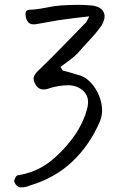

<svg xmlns="http://www.w3.org/2000/svg" viewBox="-20 -703 492 811"><path d="M105 81Q89 88 69.5 88.5Q50 89 40 64Q39 59 44 49Q49 39 53 38Q135 25 194 -22.5Q253 -70 298 -135Q315 -160 329 -190.5Q343 -221 350 -252Q358 -292 334.5 -316.5Q311 -341 271 -343Q226 -343 182 -328Q145 -317 129 -348Q119 -366 123 -378.5Q127 -391 142 -405Q193 -454 242 -504.5Q291 -555 340 -605Q344 -608 347 -614Q350 -620 357 -634Q321 -630 289.5 -626Q258 -622 229 -618Q204 -614 180.5 -609.5Q157 -605 134 -601Q110 -597 99.5 -609Q89 -621 88 -640Q87 -654 93 -658Q99 -662 108.5 -662Q118 -662 126 -663Q153 -666 181.5 -672Q210 -678 238 -680Q269 -682 302 -682.5Q335 -683 367 -680Q407 -675 418 -651.5Q429 -628 408 -594Q386 -563 359.5 -535Q333 -507 308 -478Q292 -462 273 -448Q254 -434 235 -420Q238 -417 240 -413Q242 -409 245 -405Q262 -401 277 -396.5Q292 -392 308 -387Q334 -382 356 -361.5Q378 -341 392.5 -312Q407 -283 410.5 -251Q414 -219 402 -190Q359 -90 285.5 -20.5Q212 49 105 81Z"/></svg>

Font: Mynerve
Style: Regular
Weight: 400
Designer: Carolina Short
Foundry: Carolina Short
Version: Version 1.000; ttfautohint (v1.8.4.7-5d5b)